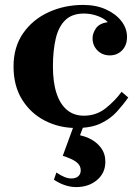

<svg xmlns="http://www.w3.org/2000/svg" viewBox="-20 -510 562 780"><path d="M290 10Q221 10 163 -19.5Q105 -49 70 -105Q35 -161 35 -240Q35 -319 74 -375Q113 -431 177.5 -460.5Q242 -490 318 -490Q370 -490 410 -472Q450 -454 473 -424.5Q496 -395 496 -360Q496 -326 476 -305.5Q456 -285 426 -285Q396 -285 376 -305Q356 -325 356 -355Q356 -374 369.5 -394.5Q383 -415 418 -420Q404 -435 377 -445Q350 -455 321 -455Q273 -455 245.5 -428.5Q218 -402 206.5 -353.5Q195 -305 195 -240Q195 -176 209.5 -131.5Q224 -87 252 -63.5Q280 -40 321 -40Q371 -40 409 -70Q447 -100 474 -137L501 -114Q480 -84 454 -55.5Q428 -27 389 -8.5Q350 10 290 10ZM290 250Q244 250 199 220L209 191Q229 204 243 209.5Q257 215 270 215Q288 215 298 206Q308 197 308 182Q308 162 290.5 148.5Q273 135 235 123L280 0H320L289 82L271 35Q309 37 340 51Q371 65 389.5 89.5Q408 114 408 147Q408 193 374 221.5Q340 250 290 250Z"/></svg>

Font: Brygada 1918
Style: Bold
Weight: 700
Designer: Mateusz Machalski | Borys Kosmynka | Przemek Hoffer
Foundry: NIEPODLEGLA 2018
Version: Version 3.006